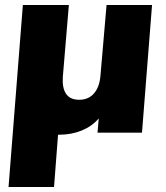

<svg xmlns="http://www.w3.org/2000/svg" viewBox="-20 -528 659 764"><path d="M585 -508 545 0H368L373 -57Q347 -26 306 -9Q265 8 216 8H211L195 216H14L71 -508H254L230 -222Q227 -178 243 -154.5Q259 -131 295 -131Q333 -131 355 -157.5Q377 -184 380 -230L404 -508Z"/></svg>

Font: Muli Black
Style: Italic
Weight: 900
Italic angle: -4.541°
Designer: Vernon Adams
Foundry: Vernon Adams
Version: Version 2.001